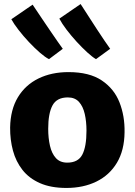

<svg xmlns="http://www.w3.org/2000/svg" viewBox="-20 -920 665 948"><path d="M308 8Q231 8 177.2 -15.8Q123.5 -39.5 91 -81Q58.5 -122.5 44 -176.2Q29.5 -230 30 -290Q31.5 -379 68.5 -440Q105.5 -501 170 -532.5Q234.5 -564 318 -564Q421 -564 482.2 -523Q543.5 -482 570 -414.5Q596.5 -347 595 -267Q594 -177.5 557.2 -116.2Q520.5 -55 456 -23.5Q391.5 8 308 8ZM312 -117Q365.5 -117 386.2 -156.2Q407 -195.5 407 -275Q407 -320 398.5 -357.2Q390 -394.5 370 -416.8Q350 -439 315 -439Q260.5 -439 239.2 -399.5Q218 -360 218 -284Q218 -238 226.8 -200Q235.5 -162 256 -139.5Q276.5 -117 312 -117ZM454 -628Q436.5 -638 411 -661.2Q385.5 -684.5 358.2 -714.2Q331 -744 308.2 -774Q285.5 -804 273 -828L378 -900Q380.5 -896 392.8 -877.2Q405 -858.5 422.5 -831.2Q440 -804 459.2 -774.5Q478.5 -745 495.8 -719.5Q513 -694 524 -679ZM222 -628Q203.5 -637 177.2 -659.8Q151 -682.5 123 -712.2Q95 -742 71.8 -772Q48.5 -802 36 -825L141 -897Q144 -893 157.2 -873Q170.5 -853 189.2 -825.2Q208 -797.5 228 -768Q248 -738.5 264.8 -714.5Q281.5 -690.5 290 -679Z"/></svg>

Font: Merriweather Sans ExtraBold
Style: Regular
Weight: 800
Designer: Eben Sorkin
Foundry: Eben Sorkin
Version: Version 2.001; ttfautohint (v1.8.3)